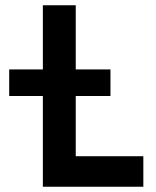

<svg xmlns="http://www.w3.org/2000/svg" viewBox="-20 -710 595 730"><path d="M143 0V-345H15V-446H143V-690H268V-446H400V-345H268V-116H525V0Z"/></svg>

Font: Radio Canada Condensed SemiBold
Style: Regular
Weight: 600
Width: 3
Designer: Charles Daoud, Etienne Aubert Bonn, Alexandre Saumier Demers, Jacques Le Bailly
Foundry: Radio-Canada
Version: Version 2.104; ttfautohint (v1.8.4.7-5d5b);gftools[0.9.28.de